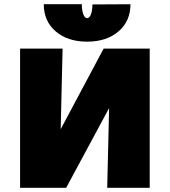

<svg xmlns="http://www.w3.org/2000/svg" viewBox="-20 -888 803 908"><path d="M688 0H487L496 -377L293 0H75V-658H276L267 -277L470 -658H688ZM597 -868 417 -867Q417 -838 410 -820Q403 -802 392 -802Q381 -802 374 -820.5Q367 -839 367 -868H187Q187 -788 243.5 -739.5Q300 -691 392 -691Q484 -691 540.5 -739.5Q597 -788 597 -868Z"/></svg>

Font: Ysabeau Heavy
Style: Regular
Weight: 800
Designer: Christian Thalmann (Catharsis Fonts)
Version: Version 0.003